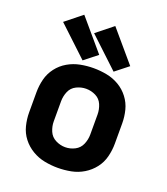

<svg xmlns="http://www.w3.org/2000/svg" viewBox="-143 -880 862 989"><g transform="rotate(20 288.0 -386.0)"><path d="M288 8Q325 8 361 1Q397 -6 428.5 -25Q460 -44 482.5 -73Q505 -102 514 -138Q523 -174 523 -210V-320Q523 -357 514 -392.5Q505 -428 482.5 -457.5Q460 -487 428.5 -505.5Q397 -524 361 -531Q325 -538 288 -538Q252 -538 216 -531Q180 -524 148 -505.5Q116 -487 93.5 -457.5Q71 -428 62 -392.5Q53 -357 53 -320V-210Q53 -174 62 -138Q71 -102 93.5 -73Q116 -44 148 -25Q180 -6 216 1Q252 8 288 8ZM288 -105Q261 -105 235.5 -118Q210 -131 199 -157Q188 -183 188 -210V-320Q188 -348 199 -374Q210 -400 235.5 -412.5Q261 -425 288 -425Q316 -425 341 -412.5Q366 -400 377 -374Q388 -348 388 -320V-210Q388 -183 377 -157Q366 -131 341 -118Q316 -105 288 -105ZM390 -556 461 -612 318 -780 228 -708ZM220 -556 291 -612 148 -780 58 -708Z"/></g></svg>

Font: Iosevka Sparkle Extrabold
Style: Regular
Weight: 800
Designer: Belleve Invis
Foundry: Belleve Invis
Version: Version 4.5.0; ttfautohint (v1.8.3)